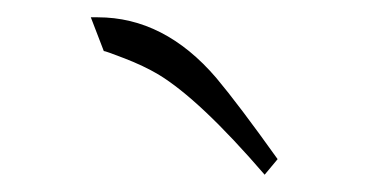

<svg xmlns="http://www.w3.org/2000/svg" viewBox="-20 -778 450 222"><path d="M93 -758Q170 -758 230 -688Q256 -657 301 -594L286 -576Q211 -663 163 -692Q146 -702 124 -710.5Q102 -719 100 -719L85 -758Q89 -758 93 -758Z"/></svg>

Font: Felipa
Style: Regular
Weight: 400
Designer: Javier Alcaraz
Foundry: Fontstage
Version: Version 1.001